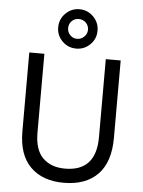

<svg xmlns="http://www.w3.org/2000/svg" viewBox="-62 -982 774 1040"><g transform="rotate(5 325.5 -462.0)"><path d="M574 -256Q574 -124 508.5 -57Q443 10 324 10Q208 10 142.5 -55.5Q77 -121 77 -247V-677H159V-248Q159 -155 203.5 -111Q248 -67 324 -67Q493 -67 493 -253V-677H574ZM403.5 -902.5Q435 -871 435 -826.5Q435 -782 403.5 -751Q372 -720 328 -720Q284 -720 252.5 -751Q221 -782 221 -826.5Q221 -871 252.5 -902.5Q284 -934 328 -934Q372 -934 403.5 -902.5ZM275 -827Q275 -805 290.5 -789Q306 -773 328 -773Q350 -773 366.5 -789Q383 -805 383 -827Q383 -850 367 -865.5Q351 -881 328 -881Q306 -881 290.5 -865.5Q275 -850 275 -827Z"/></g></svg>

Font: Hind Siliguri Fixed
Style: Regular
Weight: 400
Designer: Jyotish Sonowal
Foundry: Indian Type Foundry
Version: Version 1.001;October 28, 2021;FontCreator 12.0.0.2565 64-bi